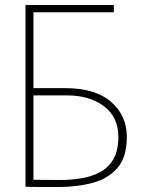

<svg xmlns="http://www.w3.org/2000/svg" viewBox="-20 -748 571 769"><path d="M212 1Q174 1 140 1Q106 1 82 0V-728H436V-699H114V-395H241Q362 -395 425 -340Q488 -285 488 -200Q488 -119 450.5 -75.5Q413 -32 350.5 -15.5Q288 1 212 1ZM218 -27Q264 -27 306.5 -34Q349 -41 382.5 -59.5Q416 -78 435 -112Q454 -146 454 -200Q454 -279 396.5 -322.5Q339 -366 247 -366H114V-28Q135 -28 163 -27.5Q191 -27 218 -27Z"/></svg>

Font: Murecho ExtraLight
Style: Regular
Weight: 200
Designer: Neil Summerour
Foundry: Positype
Version: Version 1.010; ttfautohint (v1.8.3)